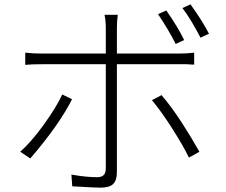

<svg xmlns="http://www.w3.org/2000/svg" viewBox="-20 -828 1040 882"><path d="M826 -644 787 -626Q773 -655 750 -693.5Q727 -732 706 -763L744 -780Q797 -704 826 -644ZM940 -673 901 -655Q857 -740 818 -791L855 -808Q911 -730 940 -673ZM517 -698V-522V-463V-375V-273V-173V-89V-37Q517 0 500 17Q483 34 442 34Q414 34 334 29L312 28L308 -26Q376 -14 426 -14Q447 -14 456.5 -24Q466 -34 466 -54V-107V-193V-294V-395V-476V-522V-698Q466 -714 464.5 -731Q463 -748 460 -760H521Q517 -732 517 -698ZM173 -582H428H550H664H753H800Q840 -582 872 -586V-531Q848 -533 836 -533H801H551H429H315H224H174Q121 -533 96 -530V-586Q132 -582 173 -582ZM119 -100 73 -131Q123 -175 180.5 -254.5Q238 -334 266 -394L311 -372Q250 -252 119 -100ZM896 -131 848 -104Q819 -163 770 -239.5Q721 -316 678 -368L722 -391Q769 -336 814.5 -265.5Q860 -195 896 -131Z"/></svg>

Font: Merged Yaku Han JP Light
Style: Regular
Weight: 300
Designer: Ryoko NISHIZUKA 西塚涼子 (kana, bopomofo & ideographs); Paul D. Hunt (Latin, Greek & Cyrillic); Sandoll Communications 산돌커뮤니
Foundry: Adobe
Version: Version 2.004